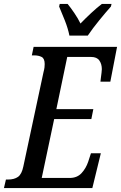

<svg xmlns="http://www.w3.org/2000/svg" viewBox="-38 -951 612 971"><path d="M-18 0 -8 -43H2Q34 -43 53 -56.5Q72 -70 80 -109L182 -586Q186 -601 187 -610Q188 -619 188 -627Q188 -655 172.5 -663Q157 -671 134 -671H123L132 -714H554L520 -538H470Q470 -542 472 -555.5Q474 -569 475.5 -583Q477 -597 477 -601Q477 -627 464.5 -645Q452 -663 423 -663H302L247 -399H434L424 -349H236L173 -51H314Q352 -51 374.5 -75.5Q397 -100 408 -133L422 -176H472L429 0ZM313 -771Q306 -807 289.5 -848.5Q273 -890 261 -918L264 -931H304Q319 -913 338 -885Q357 -857 369 -832Q393 -857 423 -885Q453 -913 477 -931H526L523 -918Q498 -890 464.5 -849Q431 -808 406 -771Z"/></svg>

Font: Noto Serif ExtraCondensed Medium
Style: Italic
Weight: 500
Width: 2
Italic angle: -12°
Designer: Monotype Design Team
Foundry: Monotype Imaging Inc.
Version: Version 2.013; ttfautohint (v1.8.4.7-5d5b)